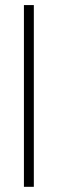

<svg xmlns="http://www.w3.org/2000/svg" viewBox="-20 -718 225 748"><path d="M111.8 9.8H73.2V-698.2H111.8Z"/></svg>

Font: Linux Biolinum
Style: Regular
Weight: 400
Designer: Philipp H. Poll
Foundry: Philipp H. Poll
Version: Version 0.6.4